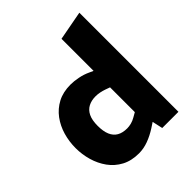

<svg xmlns="http://www.w3.org/2000/svg" viewBox="-211 -909 1055 1055"><g transform="rotate(-45 317.0 -381.0)"><path d="M261.6 8.5Q203.2 8.5 160.7 -14.2Q118.2 -37 90.4 -75.4Q62.7 -113.9 48.9 -161.4Q35.2 -208.9 35.2 -258.4Q35.2 -309 48.9 -356.5Q62.7 -404 90.9 -442.2Q119.2 -480.4 161.7 -502.9Q204.2 -525.3 262.1 -525.3Q289.1 -525.3 321.8 -518.8Q354.6 -512.3 382.6 -498.9L405.2 -488.8V-738L575.9 -770V0H450L436.5 -61L406 -41Q371 -18.5 334.6 -5Q298.1 8.5 261.6 8.5ZM207.4 -258.9Q207.4 -216.3 219.2 -188.7Q231 -161.1 254.4 -147.8Q277.7 -134.5 312.4 -134.5Q326.9 -134.5 344.2 -138.7Q361.5 -143 378.6 -153.1L405.2 -168.2V-360.7L377.1 -370.8Q362.5 -375.9 346.5 -379.1Q330.4 -382.4 313.9 -382.4Q281.7 -382.4 257.6 -369.8Q233.6 -357.3 220.5 -330.4Q207.4 -303.6 207.4 -258.9Z"/></g></svg>

Font: REM Medium
Style: Regular
Weight: 500
Designer: Octavio Pardo
Foundry: Ashler Design
Version: Version 1.005;gftools[0.9.28]